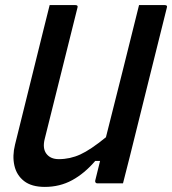

<svg xmlns="http://www.w3.org/2000/svg" viewBox="-20 -720 676 754"><path d="M156 14Q104 14 74.5 -9Q45 -32 36.5 -70Q28 -108 39 -152Q67 -264 94.5 -376Q122 -488 150 -600Q156 -625 162.5 -650Q169 -675 175 -700H276Q288 -700 284 -689Q252 -561 220 -432.5Q188 -304 156 -176Q146 -138 162 -116.5Q178 -95 211 -95Q255 -95 295.5 -113.5Q336 -132 396 -181Q429 -311 461.5 -441Q494 -571 526 -700H627Q639 -700 635 -689Q599 -544 562.5 -398Q526 -252 490 -106Q483 -78 476 -51Q469 -24 463 0H362Q357 0 355 -3.5Q353 -7 354 -11Q363 -48 373 -88H354Q312 -39 263.5 -12.5Q215 14 156 14Z"/></svg>

Font: Recursive Mn Lnr St Med
Style: Italic
Weight: 500
Italic angle: -15°
Monospace: yes
Version: Version 1.079;hotconv 1.0.112;makeotfexe 2.5.65598; ttfautoh